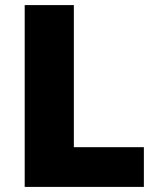

<svg xmlns="http://www.w3.org/2000/svg" viewBox="-20 -734 622 754"><path d="M77 0V-714H270V-156H545V0Z"/></svg>

Font: Noto Sans Arabic Blk
Style: Regular
Weight: 900
Designer: Monotype Design Team, Nadine Chahine, Nizar Qandah and Khaled Hosny
Foundry: Monotype Imaging Inc.
Version: Version 2.012; ttfautohint (v1.8.4.7-5d5b)